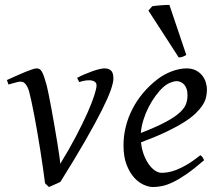

<svg xmlns="http://www.w3.org/2000/svg" viewBox="-20 -732 879 772"><path d="M436 -416Q436 -400.4 425.3 -369.6Q414.6 -338.9 389.6 -289.1Q364.7 -239.3 324 -168.2Q283.2 -97.2 223.1 -1Q218.8 1.5 212.9 4.2Q207 6.8 200.7 9.5Q194.3 12.2 188 15.1Q181.6 18.1 176.8 20L161.1 4.9Q157.7 -22.5 152.8 -56.4Q147.9 -90.3 142.3 -126.2Q136.7 -162.1 130.4 -198.2Q124 -234.4 118.2 -266.1Q112.3 -297.9 106.7 -323.2Q101.1 -348.6 97.2 -363.8Q93.3 -377 88.9 -384.8Q84.5 -392.6 79.8 -397Q75.2 -401.4 70.8 -402.6Q66.4 -403.8 62 -403.8Q57.6 -403.8 49.6 -401.9Q41.5 -399.9 33.7 -397.7Q25.9 -395.5 20 -393.8Q14.2 -392.1 14.2 -392.1L7.8 -410.2Q28.3 -419.4 47.4 -428Q66.4 -436.5 82 -442.9Q97.7 -449.2 109.4 -453.1Q121.1 -457 127 -457Q134.3 -457 139.4 -453.9Q144.5 -450.7 148.7 -443.4Q152.8 -436 157 -424.1Q161.1 -412.1 166 -395Q169.4 -382.8 175 -355.7Q180.7 -328.6 186.8 -294.9Q192.9 -261.2 199.2 -224.9Q205.6 -188.5 210.7 -156.7Q215.8 -125 219 -102.3Q222.2 -79.6 222.2 -73.2Q258.3 -131.8 285.6 -184.1Q313 -236.3 331.3 -277.6Q349.6 -318.8 358.9 -347.7Q368.2 -376.5 368.2 -389.2Q368.2 -398.9 359.9 -404.1Q351.6 -409.2 337.9 -409.2Q329.6 -409.2 319.6 -407.5Q309.6 -405.8 298.8 -401.9L290 -418.9Q303.7 -426.3 319.6 -433.1Q335.4 -439.9 350.6 -445.3Q365.7 -450.7 378.7 -453.9Q391.6 -457 399.9 -457Q417 -457 426.5 -448.2Q436 -439.5 436 -416Z M636.7 -381.8Q620.6 -367.2 605.2 -346.2Q589.8 -325.2 577.4 -300.8Q564.9 -276.4 556.6 -249.8Q548.3 -223.1 546.4 -197.3Q610.4 -222.2 647.7 -242.4Q685.1 -262.7 704.1 -280.8Q723.1 -298.8 728.5 -315.4Q733.9 -332 733.9 -349.1Q733.9 -364.3 730 -375.2Q726.1 -386.2 719.7 -392.8Q713.4 -399.4 705.3 -402.6Q697.3 -405.8 689 -405.8Q681.2 -405.8 666 -400.1Q650.9 -394.5 636.7 -381.8ZM812 -371.1Q812 -357.4 808.8 -342.3Q805.7 -327.1 795.7 -311Q785.6 -294.9 767.8 -277.3Q750 -259.8 720.5 -241Q690.9 -222.2 648.4 -201.9Q606 -181.6 546.9 -159.7Q549.8 -132.3 558.3 -109.9Q566.9 -87.4 578.4 -71.3Q589.8 -55.2 603.3 -46.1Q616.7 -37.1 629.9 -37.1Q640.1 -37.1 654.8 -39.3Q669.4 -41.5 688.7 -48.8Q708 -56.2 732.2 -70.3Q756.3 -84.5 785.6 -107.9Q791 -105 795.2 -98.4Q799.3 -91.8 800.8 -87.9Q760.7 -53.2 730 -32Q699.2 -10.7 675 0.7Q650.9 12.2 631.6 16.1Q612.3 20 594.7 20Q578.6 20 558.1 11Q537.6 2 519.5 -17.8Q501.5 -37.6 489 -69.6Q476.6 -101.6 476.6 -147.9Q476.6 -186 485.8 -222.9Q495.1 -259.8 512.5 -293.7Q529.8 -327.6 555.2 -357.9Q580.6 -388.2 612.8 -413.1Q624 -421.9 638.2 -429.9Q652.3 -438 667.7 -444.1Q683.1 -450.2 699 -453.6Q714.8 -457 730 -457Q751 -457 766.4 -449.5Q781.7 -441.9 792 -429.7Q802.2 -417.5 807.1 -402.1Q812 -386.7 812 -371.1ZM729 -511.2Q719.2 -505.4 713.4 -503.4Q707.5 -501.5 698.7 -501L576.7 -689.5L592.3 -707Q598.1 -708 607.2 -709Q616.2 -710 626.2 -710.7Q636.2 -711.4 645.5 -711.9Q654.8 -712.4 661.1 -712.4L729 -511.2Z"/></svg>

Font: Gentium
Style: Italic
Weight: 400
Italic angle: -7°
Designer: J. Victor Gaultney
Version: Version 1.02; 2005; OFL release